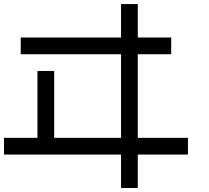

<svg xmlns="http://www.w3.org/2000/svg" viewBox="-20 -937 1040 957"><path d="M0 -166.7V-250H166.7V-583.3H250V-250H583.3V-666.7H83.3V-750H583.3V-916.7H666.7V-750H833.3V-666.7H666.7V-250H916.7V-166.7H666.7V0H583.3V-166.7Z"/></svg>

Font: Galmuri11 Regular
Style: Regular
Weight: 400
Designer: Minseo Lee (Quiple)
Version: Version 2.356;hotconv 1.1.0;makeotfexe 2.6.0 DEVELOPMENT